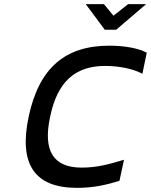

<svg xmlns="http://www.w3.org/2000/svg" viewBox="-20 -900 730 929"><path d="M669 -543 690 -645C650 -667 581 -679 509 -679C295 -679 169 -571 119 -337C69 -103 149 9 353 9C436 9 499 -7 558 -25L580 -127C519 -109 456 -89 375 -89C239 -89 186 -169 223 -337C258 -505 344 -581 489 -581C559 -581 627 -566 669 -543ZM395 -880 487 -756H542L687 -880H600L529 -824L483 -880Z"/></svg>

Font: LT Wave Mono Medium
Style: Italic
Weight: 500
Designer: Daniel Lyons
Version: Version 2.5 (Glyphs App)